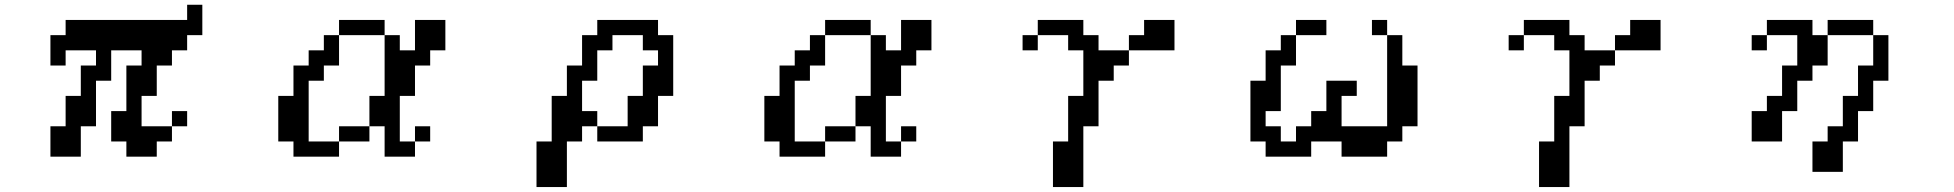

<svg xmlns="http://www.w3.org/2000/svg" viewBox="-20 -629 8040 790"><path d="M187.5 15.6V-109.4H250V-234.4H312.5V-359.4H375V-421.9H250V-359.4H187.5V-484.4H250V-546.9H750V-609.4H812.5V-484.4H750V-421.9H687.5V-359.4H625V-234.4H562.5V-109.4H687.5V-46.9H625V15.6H500V-46.9H437.5V-171.9H500V-359.4H562.5V-421.9H437.5V-296.9H375V-109.4H312.5V15.6ZM687.5 -109.4V-171.9H750V-109.4Z M1125 -46.9V-234.4H1187.5V-359.4H1250V-421.9H1312.5V-484.4H1375V-546.9H1562.5V-484.4H1625V-421.9H1687.5V-546.9H1812.5V-421.9H1750V-359.4H1687.5V-234.4H1625V-46.9H1687.5V15.6H1562.5V-109.4H1500V-234.4H1562.5V-484.4H1375V-359.4H1312.5V-296.9H1250V-46.9H1375V-109.4H1500V-46.9H1375V15.6H1187.5V-46.9ZM1687.5 -46.9V-109.4H1750V-46.9Z M2375 -171.9H2437.5V-109.4H2562.5V-234.4H2625V-359.4H2687.5V-421.9H2625V-484.4H2500V-421.9H2437.5V-296.9H2375ZM2187.5 -46.9H2250V-234.4H2312.5V-359.4H2375V-484.4H2437.5V-546.9H2687.5V-484.4H2750V-234.4H2687.5V-109.4H2625V-46.9H2437.5V-109.4H2375V-46.9H2312.5V140.6H2187.5Z M3125 -46.9V-234.4H3187.5V-359.4H3250V-421.9H3312.5V-484.4H3375V-546.9H3562.5V-484.4H3625V-421.9H3687.5V-546.9H3812.5V-421.9H3750V-359.4H3687.5V-234.4H3625V-46.9H3687.5V15.6H3562.5V-109.4H3500V-234.4H3562.5V-484.4H3375V-359.4H3312.5V-296.9H3250V-46.9H3375V-109.4H3500V-46.9H3375V15.6H3187.5V-46.9ZM3687.5 -46.9V-109.4H3750V-46.9Z M4187.5 -421.9V-484.4H4250V-421.9ZM4625 -421.9V-359.4H4562.5V-296.9H4500V-109.4H4437.5V140.6H4312.5V-46.9H4375V-234.4H4437.5V-421.9H4375V-484.4H4250V-546.9H4437.5V-484.4H4500V-421.9ZM4625 -421.9V-484.4H4687.5V-546.9H4812.5V-421.9Z M5125 -46.9V-296.9H5187.5V-421.9H5250V-484.4H5312.5V-359.4H5250V-171.9H5187.5V-109.4H5250V-46.9H5312.5V-109.4H5375V-171.9H5437.5V-296.9H5562.5V-234.4H5500V-109.4H5687.5V-484.4H5750V-359.4H5812.5V-109.4H5750V-46.9H5687.5V15.6H5500V-46.9H5375V15.6H5187.5V-46.9ZM5687.5 -484.4H5625V-546.9H5687.5ZM5312.5 -484.4V-546.9H5437.5V-484.4Z M6187.5 -421.9V-484.4H6250V-421.9ZM6625 -421.9V-359.4H6562.5V-296.9H6500V-109.4H6437.5V140.6H6312.5V-46.9H6375V-234.4H6437.5V-421.9H6375V-484.4H6250V-546.9H6437.5V-484.4H6500V-421.9ZM6625 -421.9V-484.4H6687.5V-546.9H6812.5V-421.9Z M7187.5 -46.9V-171.9H7250V-234.4H7312.5V-359.4H7375V-484.4H7250V-546.9H7437.5V-484.4H7500V-359.4H7437.5V-296.9H7375V-171.9H7312.5V-46.9ZM7687.5 -484.4H7500V-546.9H7687.5ZM7687.5 -484.4H7750V-296.9H7687.5V-171.9H7625V-46.9H7562.5V78.1H7437.5V-46.9H7500V-109.4H7562.5V-234.4H7625V-359.4H7687.5ZM7250 -484.4V-421.9H7187.5V-484.4Z"/></svg>

Font: KH Dot Dougenzaka 16
Style: Regular
Weight: 400
Designer: Original version for X68000 by Keitarou Hiraki (http://hp.vector.co.jp/authors/VA000874/) / TrueType conversion by Homem
Version: Version 1.00.20150527